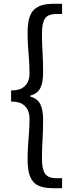

<svg xmlns="http://www.w3.org/2000/svg" viewBox="-20 -812 378 1002"><path d="M254 170Q210 170 181 157Q152 144 138 111.5Q124 79 124 22Q124 -19 126.5 -54Q129 -89 131.5 -123Q134 -157 134 -194Q134 -217 125.5 -236.5Q117 -256 97 -269Q77 -282 38 -282V-340Q77 -340 97 -353Q117 -366 125.5 -385.5Q134 -405 134 -426Q134 -464 131.5 -498Q129 -532 126.5 -567Q124 -602 124 -642Q124 -729 156.5 -760.5Q189 -792 254 -792H304V-739H275Q230 -739 214.5 -715Q199 -691 199 -637Q199 -586 202 -539Q205 -492 205 -434Q205 -380 190 -351.5Q175 -323 138 -313V-308Q175 -298 190 -269Q205 -240 205 -187Q205 -130 202 -82.5Q199 -35 199 16Q199 69 214.5 93.5Q230 118 275 118H304V170Z"/></svg>

Font: Noto Sans KR Thin
Style: Regular
Weight: 400
Version: Version 2.004-H2;hotconv 1.0.118;makeotfexe 2.5.65603